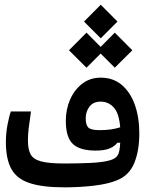

<svg xmlns="http://www.w3.org/2000/svg" viewBox="-20 -806 626 829"><path d="M258.3 2.9Q163.6 2.9 108.2 -15.4Q52.7 -33.7 29.1 -76.4Q5.4 -119.1 5.4 -192.4Q5.4 -230 12.2 -266.4Q19 -302.7 26.9 -324.7H113.8Q106.9 -278.8 103.8 -252Q100.6 -225.1 100.6 -198.7Q100.6 -160.6 112.5 -139.2Q124.5 -117.7 158.4 -108.9Q192.4 -100.1 258.3 -100.1Q314.5 -100.1 369.6 -102.5Q424.8 -105 456.1 -114.3Q477.5 -120.6 487.3 -134Q497.1 -147.5 499 -189.9L486.3 -189.5Q475.6 -174.3 453.1 -165Q430.7 -155.8 393.1 -155.8Q324.7 -155.8 294.4 -184.6Q264.2 -213.4 264.2 -284.2Q264.2 -334.5 283 -377Q301.8 -419.4 335.7 -445.1Q369.6 -470.7 414.6 -470.7Q468.8 -470.7 505.9 -439.2Q543 -407.7 562.3 -353.3Q581.5 -298.8 581.5 -230Q581.5 -154.8 559.6 -101.8Q537.6 -48.8 485.8 -27.8Q445.3 -11.2 384.5 -4.2Q323.7 2.9 258.3 2.9ZM499 -256.3Q494.1 -317.4 470.9 -342.3Q447.8 -367.2 415 -367.2Q382.3 -367.2 366.2 -345.5Q350.1 -323.7 350.1 -294.9Q350.1 -267.1 361.1 -255.6Q372.1 -244.1 409.2 -244.1Q437.5 -244.1 458 -247.1Q478.5 -250 499 -256.3ZM475.6 -513.7 414.6 -574.7 353.5 -513.7 277.8 -588.9 353.5 -665 414.6 -603.5 475.6 -665 551.3 -588.9ZM415 -640.6 342.8 -712.9 415 -785.6 487.3 -712.9Z"/></svg>

Font: CaskaydiaMono NF
Style: Regular
Weight: 400
Designer: Aaron Bell
Foundry: Saja Typeworks
Version: Version 2111.001; ttfautohint (v1.8.4);Nerd Fonts 3.1.1